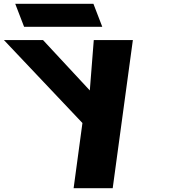

<svg xmlns="http://www.w3.org/2000/svg" viewBox="-159 -722 970 1002"><path d="M330.4 -513 309.7 -250 65.4 -513H-138.6L271.2 -80L225.2 260H429.2L534.4 -513ZM-79.4 -702 -33.2 -582H374.8L328.6 -702Z"/></svg>

Font: Hussar
Style: BdOpOblFour
Weight: 700
Foundry: Cannot Into Space Fonts
Version: Version 2.00